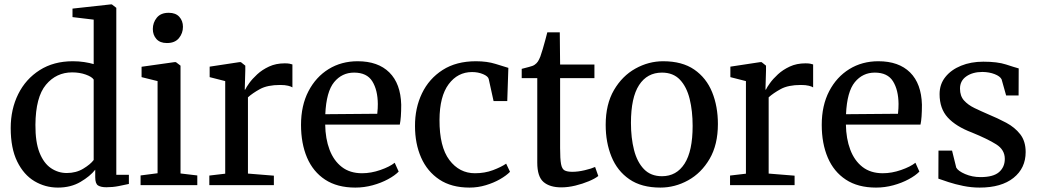

<svg xmlns="http://www.w3.org/2000/svg" viewBox="-20 -839 4704 870"><path d="M242.5 11Q185 11 136.2 -18Q87.5 -47 58 -107Q28.5 -167 28.5 -259Q28.5 -344 62.5 -412.5Q96.5 -481 159.8 -521.2Q223 -561.5 310 -561.5Q337 -561.5 361.5 -557.8Q386 -554 404.5 -548.5V-750L308.5 -761.5V-800L481 -819H487L507 -803.5V-47H564V-5.5Q544.5 -1 517.5 4.2Q490.5 9.5 462 9.5Q437.5 9.5 424.5 1.5Q411.5 -6.5 411.5 -36V-70Q388.5 -40.5 344.8 -14.8Q301 11 242.5 11ZM282.5 -55Q325 -55 357.5 -74.8Q390 -94.5 404.5 -114V-478.5Q396.5 -491 368.8 -501Q341 -511 307 -511Q235 -511 188.2 -455Q141.5 -399 140.5 -273.5Q140 -195.5 159 -147.5Q178 -99.5 210.8 -77.2Q243.5 -55 282.5 -55Z M694 -54V-471.5L621.5 -489.5V-536.5L770.5 -557.5H777L798 -541.5V-53L874 -44V0H617V-44ZM736 -644Q705 -644 688.8 -662.2Q672.5 -680.5 672.5 -707.5Q672.5 -736.5 690.5 -758.8Q708.5 -781 744 -781H745Q776 -781 792.5 -762.8Q809 -744.5 809 -717.5Q809 -688.5 790.8 -666.2Q772.5 -644 737 -644Z M928.5 0V-43.5L1000.5 -52V-471.5L930 -489.5V-537L1065 -557.5H1071.5L1091.5 -541.5V-520L1089 -432.5L1091.5 -433.5Q1095.5 -443 1109.2 -462.2Q1123 -481.5 1145.5 -502.2Q1168 -523 1199.2 -537.5Q1230.5 -552 1270 -552Q1283.5 -552 1291.5 -550.5Q1299.5 -549 1305 -547V-443Q1299.5 -447 1285.5 -450.5Q1271.5 -454 1249.5 -454Q1192 -454 1158.2 -435.5Q1124.5 -417 1103.5 -398V-52.5L1221 -43V0Z M1590 11Q1508 11 1453.2 -25Q1398.5 -61 1371.2 -125Q1344 -189 1344 -273Q1344 -361 1377.8 -425.8Q1411.5 -490.5 1469.2 -526Q1527 -561.5 1600.5 -561.5Q1693 -561.5 1744.2 -510.8Q1795.5 -460 1798 -364.5Q1798 -304 1791.5 -274.5H1453.5Q1454.5 -210.5 1473.2 -160.8Q1492 -111 1528.8 -82.5Q1565.5 -54 1620.5 -54Q1661.5 -54 1703.8 -68.8Q1746 -83.5 1768.5 -101.5L1786.5 -61.5Q1769 -43.5 1738 -26.8Q1707 -10 1668.5 0.5Q1630 11 1590 11ZM1454 -321.5 1689.5 -323.5Q1691 -334 1691.5 -347.8Q1692 -361.5 1692 -368Q1691.5 -431 1667 -470.5Q1642.5 -510 1584.5 -510Q1529.5 -510 1494 -466.8Q1458.5 -423.5 1454 -321.5Z M1860.5 -267.5Q1860 -349 1892 -415.8Q1924 -482.5 1985.8 -522Q2047.5 -561.5 2136.5 -561.5Q2187 -561.5 2225.2 -549.5Q2263.5 -537.5 2283.5 -531.5L2278.5 -381H2216.5L2194.5 -481Q2191.5 -493.5 2169 -503Q2146.5 -512.5 2119 -512.5Q2054 -512.5 2013 -457.5Q1972 -402.5 1971.5 -296Q1971 -174 2016.2 -114Q2061.5 -54 2132 -54Q2176.5 -54 2213.8 -68Q2251 -82 2273.5 -97.5L2291 -60.5Q2274.5 -43.5 2245.8 -27Q2217 -10.5 2181.2 0.2Q2145.5 11 2107.5 11Q2025.5 11 1970.8 -25.5Q1916 -62 1888.2 -125Q1860.5 -188 1860.5 -267.5Z M2523.5 10Q2471.5 10 2443 -14.2Q2414.5 -38.5 2414.5 -102V-485H2344V-527Q2358 -531 2376.5 -535.5Q2395 -540 2402.5 -545.5Q2412 -552 2417.5 -560.5Q2423 -569 2428.5 -583Q2433 -595 2439.2 -616.2Q2445.5 -637.5 2451.2 -658.8Q2457 -680 2460 -692.5H2516.5L2518 -546.5H2673.5V-485H2518V-168Q2518 -118.5 2522.2 -95.8Q2526.5 -73 2538.5 -66.8Q2550.5 -60.5 2573.5 -60.5Q2599.5 -60.5 2630 -67.8Q2660.5 -75 2676.5 -82.5L2691 -41.5Q2676 -29.5 2648 -17.8Q2620 -6 2587 2Q2554 10 2523.5 10Z M2724.5 -273.5Q2724.5 -366.5 2762 -430.8Q2799.5 -495 2859.2 -528.2Q2919 -561.5 2985 -561.5Q3071 -561.5 3125.8 -523.8Q3180.5 -486 3206.8 -421.5Q3233 -357 3233 -277Q3233 -183.5 3195.5 -119.2Q3158 -55 3098.2 -22Q3038.5 11 2972.5 11Q2886.5 11 2831.8 -26.8Q2777 -64.5 2750.8 -129Q2724.5 -193.5 2724.5 -273.5ZM2979.5 -40.5Q3045.5 -40.5 3082 -97.5Q3118.5 -154.5 3118.5 -268.5Q3118.5 -336 3105 -390.8Q3091.5 -445.5 3061 -477.8Q3030.5 -510 2979.5 -510Q2912.5 -510 2875.8 -453.5Q2839 -397 2839 -282Q2839 -214 2853 -159.2Q2867 -104.5 2898 -72.5Q2929 -40.5 2979.5 -40.5Z M3288 0V-43.5L3360 -52V-471.5L3289.5 -489.5V-537L3424.5 -557.5H3431L3451 -541.5V-520L3448.5 -432.5L3451 -433.5Q3455 -443 3468.8 -462.2Q3482.5 -481.5 3505 -502.2Q3527.5 -523 3558.8 -537.5Q3590 -552 3629.5 -552Q3643 -552 3651 -550.5Q3659 -549 3664.5 -547V-443Q3659 -447 3645 -450.5Q3631 -454 3609 -454Q3551.5 -454 3517.8 -435.5Q3484 -417 3463 -398V-52.5L3580.5 -43V0Z M3949.5 11Q3867.5 11 3812.8 -25Q3758 -61 3730.8 -125Q3703.5 -189 3703.5 -273Q3703.5 -361 3737.2 -425.8Q3771 -490.5 3828.8 -526Q3886.5 -561.5 3960 -561.5Q4052.5 -561.5 4103.8 -510.8Q4155 -460 4157.5 -364.5Q4157.5 -304 4151 -274.5H3813Q3814 -210.5 3832.8 -160.8Q3851.5 -111 3888.2 -82.5Q3925 -54 3980 -54Q4021 -54 4063.2 -68.8Q4105.5 -83.5 4128 -101.5L4146 -61.5Q4128.5 -43.5 4097.5 -26.8Q4066.5 -10 4028 0.5Q3989.5 11 3949.5 11ZM3813.5 -321.5 4049 -323.5Q4050.5 -334 4051 -347.8Q4051.5 -361.5 4051.5 -368Q4051 -431 4026.5 -470.5Q4002 -510 3944 -510Q3889 -510 3853.5 -466.8Q3818 -423.5 3813.5 -321.5Z M4294 -156.5 4313 -79.5Q4321.5 -64 4353.5 -50.2Q4385.5 -36.5 4423 -36.5Q4481 -36.5 4507 -59.2Q4533 -82 4533 -119Q4533 -160.5 4494 -185Q4455 -209.5 4384 -238.5Q4311.5 -266 4274.5 -306.5Q4237.5 -347 4237.5 -412.5Q4237.5 -457.5 4263.8 -490.2Q4290 -523 4334.8 -541.2Q4379.5 -559.5 4435.5 -559.5Q4499.5 -559.5 4538.5 -546.8Q4577.5 -534 4596 -529L4595.5 -406.5H4539L4518.5 -479.5Q4511.5 -493.5 4487.2 -503Q4463 -512.5 4432 -513Q4387.5 -513 4358.8 -493Q4330 -473 4330 -437.5Q4330 -404 4348.2 -383.8Q4366.5 -363.5 4395.5 -349.5Q4424.5 -335.5 4457 -321.5Q4500.5 -303.5 4539.5 -282.8Q4578.5 -262 4603 -230.5Q4627.5 -199 4627.5 -150Q4627.5 -77 4572.5 -33Q4517.5 11 4419 11Q4381.5 11 4344.8 3.5Q4308 -4 4278.2 -13.8Q4248.5 -23.5 4232 -29.5L4232.5 -156.5Z"/></svg>

Font: Merriweather Text
Style: Regular
Weight: 400
Designer: Eben Sorkin
Foundry: Eben Sorkin
Version: Version 2.100; ttfautohint (v1.7.19-72a1) -l 8 -r 50 -G 200 